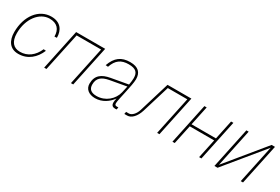

<svg xmlns="http://www.w3.org/2000/svg" viewBox="54 -1352 3172 2174"><g transform="rotate(30 1640.0 -265.0)"><path d="M205 12C329 12 415 -65 461 -175L430 -178C388 -78 309 -18 211 -18C126 -18 76 -72 76 -184C76 -374 187 -512 317 -512C415 -512 464 -457 464 -363L495 -365C495 -465 443 -542 323 -542C161 -542 44 -390 44 -180C44 -69 94 12 205 12Z M539 0H569L675 -500H995L889 0H919L1031 -530H651Z M1415 -52C1415 -13 1434 1 1468 1C1473 1 1479 1 1486 0L1492 -30H1472C1454 -30 1444 -35 1444 -59C1444 -106 1506 -326 1506 -406C1506 -492 1460 -542 1354 -542C1239 -542 1170 -491 1128 -373L1160 -370C1194 -472 1254 -512 1350 -512C1446 -512 1477 -476 1477 -404C1477 -380 1473 -348 1467 -315L1249 -276C1141 -257 1074 -210 1074 -100C1074 -32 1126 12 1210 12C1302 12 1379 -43 1423 -107C1419 -90 1415 -68 1415 -52ZM1106 -108C1106 -190 1152 -230 1250 -248L1462 -286C1455 -254 1448 -223 1443 -200C1420 -100 1327 -18 1212 -18C1140 -18 1106 -48 1106 -108Z M1587 0H1623C1680 0 1731 -55 1758 -142L1867 -500H2122L2016 0H2046L2158 -530H1846L1725 -131C1707 -72 1666 -30 1629 -30H1593Z M2216 0H2246L2299 -249H2618L2565 0H2595L2707 -530H2677L2624 -279H2305L2358 -530H2328Z M2765 0H2806L3214 -497L3109 0H3139L3251 -530H3207L2803 -37L2907 -530H2877Z"/></g></svg>

Font: Geist Thin
Style: Italic
Weight: 100
Italic angle: -12°
Designer: Basement.studio, Andrés Briganti, Mateo Zaragoza
Foundry: Basement.studio, Vercel, Andrés Briganti, Guido Ferreyra, Mateo Zaragoza
Version: Version 1.500